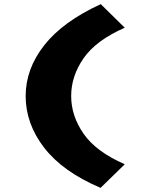

<svg xmlns="http://www.w3.org/2000/svg" viewBox="-20 -722 699 928"><path d="M466 186Q283 108 193.5 -8Q104 -124 104 -258Q104 -389 194 -503.5Q284 -618 467 -702L583 -588Q444 -527 384 -440.5Q324 -354 324 -258Q324 -162 384 -75.5Q444 11 583 72Z"/></svg>

Font: Lexend Tera Black
Style: Regular
Weight: 900
Version: Version 1.007